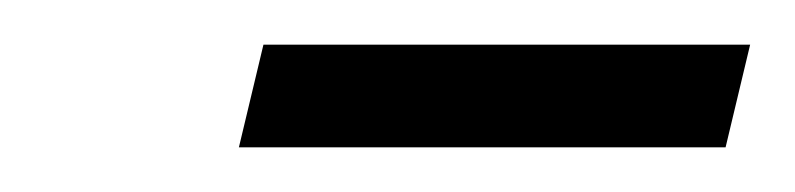

<svg xmlns="http://www.w3.org/2000/svg" viewBox="-20 -599 356 86"><path d="M316 -579 305 -533H87L98 -579Z"/></svg>

Font: Arapey
Style: Italic
Weight: 400
Italic angle: -12°
Designer: Eduardo Rodriguez Tunni
Foundry: Eduardo Rodriguez Tunni
Version: Version 3.000